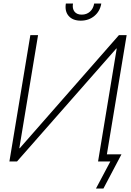

<svg xmlns="http://www.w3.org/2000/svg" viewBox="-20 -930 752 1106"><path d="M154.8 -727.5H199.2L91.3 -76.2H93.8L665 -727.5H709.5L588.9 0H544.9L652.3 -650.4H649.9L78.1 0H34.2ZM445.3 -811Q398.9 -811 375.5 -838.1Q352.1 -865.2 359.4 -909.7H400.4Q395.5 -880.4 409.2 -863Q422.9 -845.7 450.7 -845.7Q479 -845.7 498.3 -863Q517.6 -880.4 522.5 -909.7H563.5Q556.2 -865.2 523.7 -838.1Q491.2 -811 445.3 -811ZM532.7 156.2 615.7 0H564.5L571.3 -41H679.7L575.7 156.2Z"/></svg>

Font: Inter Display Extra Light
Style: Italic
Weight: 200
Italic angle: -9.39999°
Designer: Rasmus Andersson
Foundry: rsms
Version: Version 4.000;git-4fc901f